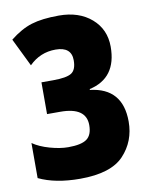

<svg xmlns="http://www.w3.org/2000/svg" viewBox="-83 -786 674 857"><g transform="rotate(-10 254.0 -357.0)"><path d="M243 -724Q167 -724 118.5 -709Q70 -694 20 -654L82 -527Q132 -577 202 -577Q274 -577 274 -516Q274 -473 251.5 -458.5Q229 -444 168 -444H115V-300H175Q292 -300 292 -219Q292 -174 267 -156Q242 -138 183 -138Q146 -138 100 -151Q54 -164 24 -185V-26Q99 10 211 10Q351 10 409.5 -52.5Q468 -115 468 -204Q468 -356 322 -373V-377Q447 -405 447 -547Q447 -626 390.5 -675Q334 -724 243 -724Z"/></g></svg>

Font: Noto Sans Display Condensed Black
Style: Regular
Weight: 900
Width: 3
Designer: Monotype Design team
Foundry: Monotype Imaging Inc.
Version: 1.000